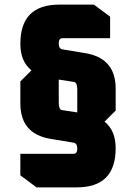

<svg xmlns="http://www.w3.org/2000/svg" viewBox="-20 -710 586 830"><path d="M68 -45H298Q314 -45 314 -67Q314 -90 299 -93L197 -110Q68 -132 68 -263V-358L116 -406Q68 -444 68 -521Q68 -690 236 -690H386L456 -638V-545H250Q234 -545 234 -523Q234 -500 248 -497L350 -480Q480 -458 480 -327V-232L432 -184Q480 -146 480 -69Q480 100 312 100H138L68 48ZM234 -265Q234 -236 248 -234L314 -224V-325Q314 -354 299 -356L234 -366Z"/></svg>

Font: Oxanium ExtraLight ExtraBold
Style: Regular
Weight: 800
Version: Version 2.000